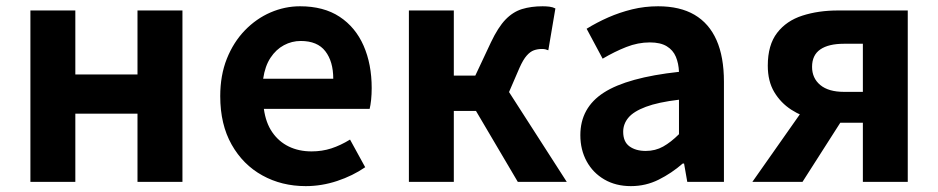

<svg xmlns="http://www.w3.org/2000/svg" viewBox="-20 -594 3063 627"><path d="M79.3 0V-559.8H226V-350.9H429V-559.8H575.8V0H429V-222.8H226V0Z M978.4 13.8Q899.9 13.8 836.7 -21.2Q773.5 -56.1 736.4 -121.9Q699.2 -187.7 699.2 -279.9Q699.2 -348.1 720.8 -402.2Q742.4 -456.3 779.6 -494.8Q816.8 -533.2 863.5 -553.4Q910.3 -573.5 959.7 -573.5Q1037.1 -573.5 1089 -539.3Q1140.9 -505.1 1167.4 -444.7Q1193.8 -384.4 1193.8 -306.4Q1193.8 -285.9 1191.9 -267.6Q1189.9 -249.4 1187.1 -238.4H841.7Q847.9 -192.8 869.2 -162.1Q890.4 -131.4 923.1 -115.5Q955.8 -99.6 997.6 -99.6Q1031.6 -99.6 1062 -109.4Q1092.3 -119.3 1123.1 -138.2L1172.6 -47.9Q1131.7 -19.8 1081 -3Q1030.4 13.8 978.4 13.8ZM839.4 -336.9H1068.3Q1068.3 -393.2 1042.4 -426.7Q1016.6 -460.2 962.1 -460.2Q933 -460.2 907.2 -446.4Q881.4 -432.6 863.4 -405.4Q845.4 -378.2 839.4 -336.9Z M1315.3 0V-559.8H1462V-347.2H1532.2L1583.1 -455.6Q1606.5 -504.9 1630.7 -530Q1655 -555.2 1684.8 -564.4Q1714.6 -573.5 1752 -573.5Q1763.6 -573.5 1774.4 -572.2Q1785.2 -570.8 1793.7 -566.4L1770.6 -429.8Q1765.9 -431.8 1760.9 -433Q1756 -434.1 1750 -434.1Q1736 -434.1 1723.7 -429.8Q1711.5 -425.5 1700 -412.4Q1688.4 -399.4 1676.3 -372.1L1642.3 -293.4L1830.9 0H1671L1534.4 -231.7H1462V0Z M2040.4 13.8Q1990.9 13.8 1953.6 -7.9Q1916.4 -29.5 1895.8 -67.2Q1875.2 -105 1875.2 -152.6Q1875.2 -242.2 1951.9 -291.6Q2028.7 -341 2197.3 -359.4Q2196.2 -386.8 2187.1 -408.6Q2178 -430.4 2157.4 -442.9Q2136.8 -455.5 2102.1 -455.5Q2063.3 -455.5 2025.3 -440.5Q1987.3 -425.6 1948 -402.4L1895.7 -500.1Q1929.1 -520.7 1966.2 -537.1Q2003.3 -553.4 2044.3 -563.5Q2085.3 -573.5 2129.1 -573.5Q2200.4 -573.5 2248 -545.7Q2295.6 -517.8 2319.9 -463Q2344.1 -408.3 2344.1 -327V0H2224.4L2213.9 -59.9H2209.4Q2173.3 -28.4 2131 -7.3Q2088.8 13.8 2040.4 13.8ZM2088.7 -101.1Q2120.1 -101.1 2145.6 -115.4Q2171.1 -129.7 2197.3 -155.8V-268.4Q2129.4 -260.3 2089.2 -245.2Q2049 -230.1 2032.1 -209.7Q2015.1 -189.3 2015.1 -163.8Q2015.1 -130.8 2035.7 -116Q2056.3 -101.1 2088.7 -101.1Z M2797.8 0V-193.3H2724.4Q2683.1 -193.3 2640.9 -203.4Q2598.7 -213.4 2564.1 -235.7Q2529.6 -258 2508.4 -293.4Q2487.3 -328.8 2487.3 -379.5Q2487.3 -447.1 2517.8 -486.7Q2548.2 -526.3 2600.4 -543Q2652.6 -559.8 2716.6 -559.8H2944.4V0ZM2736.4 -294H2797.8V-451.1H2736.4Q2685.7 -451.1 2658.8 -432.6Q2631.9 -414.1 2631.9 -375.6Q2631.9 -338.7 2658.8 -316.3Q2685.7 -294 2736.4 -294ZM2436.9 0 2626.8 -270.2 2747.5 -229.9 2600.6 0Z"/></svg>

Font: Noto Sans SC Thin
Style: Regular
Weight: 100
Designer: Ryoko NISHIZUKA 西塚涼子 (kana, bopomofo & ideographs); Paul D. Hunt (Latin, Greek & Cyrillic); Sandoll Communications 산돌커뮤니
Foundry: Adobe
Version: Version 2.004-H2;hotconv 1.0.118;makeotfexe 2.5.65603